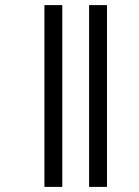

<svg xmlns="http://www.w3.org/2000/svg" viewBox="-20 -682 543 752"><path d="M154 -662V50H224V-662ZM329 -662V50H399V-662Z"/></svg>

Font: Noto Sans Sinhala UI ExtraCondensed
Style: Regular
Weight: 400
Width: 2
Designer: Jelle Bosma - Monotype Design Team
Foundry: Monotype Imaging Inc.
Version: Version 2.006